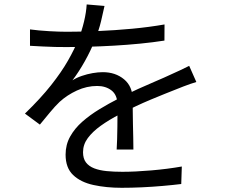

<svg xmlns="http://www.w3.org/2000/svg" viewBox="-20 -818 1040 882"><path d="M460.1 -790.7Q453.9 -761.3 444.2 -720.6Q434.6 -680 414.4 -629.5Q396.1 -584 369.4 -536.2Q342.6 -488.4 312.8 -449Q332 -461.2 356.1 -469.4Q380.2 -477.7 405.4 -482.1Q430.7 -486.5 452.1 -486.5Q510.4 -486.5 550 -453.6Q589.6 -420.8 589.6 -359.2Q589.6 -340.1 589.8 -310.7Q590 -281.2 590.7 -248.7Q591.4 -216.2 592.1 -185.3Q592.8 -154.4 592.8 -131H515.9Q517.3 -150.6 518 -178Q518.7 -205.4 519.2 -235.2Q519.7 -265 519.6 -292Q519.5 -319 519.5 -338.1Q518.9 -382 492.2 -402.6Q465.6 -423.1 426.4 -423.1Q378.6 -423.1 333.5 -402.3Q288.3 -381.5 253.8 -350Q232.4 -329.5 210.5 -302.9Q188.6 -276.3 163.2 -245.6L94.6 -296.2Q166.8 -366.1 214.9 -427Q263 -487.9 292.8 -540.5Q322.6 -593 339.5 -635.5Q356 -676.7 366.1 -719.3Q376.2 -761.9 378.2 -797.6ZM117.8 -682.9Q158.2 -677.5 205.3 -674.8Q252.3 -672.1 286.8 -672.1Q354.3 -672.1 431.3 -675.4Q508.4 -678.7 586.9 -686Q665.5 -693.4 735.8 -705.7L735.4 -631.6Q683 -623.4 624 -617.6Q565 -611.8 504.2 -608.3Q443.5 -604.8 386.8 -603.3Q330.1 -601.8 282.5 -601.8Q261.3 -601.8 233.4 -602.3Q205.5 -602.8 175.7 -604.5Q145.8 -606.2 117.8 -607.6ZM881.9 -441.4Q869.2 -437.6 853.6 -432.2Q838.1 -426.7 822.5 -420.8Q807 -414.8 793.5 -409.3Q740.8 -388.8 671.8 -360.1Q602.8 -331.3 530.7 -293.3Q481 -267.6 443 -240.4Q405.1 -213.2 383.2 -183.5Q361.4 -153.9 361.4 -118.9Q361.4 -89.5 374.9 -71.8Q388.4 -54.1 413 -44.6Q437.5 -35.2 470.4 -32Q503.2 -28.8 541.9 -28.8Q600.3 -28.8 674.8 -35.2Q749.2 -41.5 815.2 -53.1L812.6 27.3Q775.3 31.9 727.6 36.1Q680 40.3 631.4 42.5Q582.8 44.7 538.9 44.7Q467.9 44.7 409.2 31.8Q350.6 19 315.9 -14Q281.3 -47 281.3 -107.6Q281.3 -153.2 302.2 -190.7Q323.1 -228.2 358.3 -259.1Q393.5 -290 437 -316.4Q480.4 -342.7 524.8 -365.4Q572.6 -390.6 615.1 -409.7Q657.7 -428.9 695.8 -445.1Q734 -461.2 766.9 -476.7Q789.5 -487 809.1 -496Q828.7 -505 849.1 -515.5Z"/></svg>

Font: Noto Sans KR Thin
Style: Regular
Weight: 100
Designer: Ryoko NISHIZUKA 西塚涼子 (kana, bopomofo & ideographs); Paul D. Hunt (Latin, Greek & Cyrillic); Sandoll Communications 산돌커뮤니
Foundry: Adobe
Version: Version 2.004-H2;hotconv 1.0.118;makeotfexe 2.5.65603